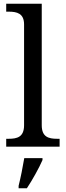

<svg xmlns="http://www.w3.org/2000/svg" viewBox="-20 -780 350 1021"><path d="M13 0H297V-42H284C239 -42 202 -51 202 -114V-760H13V-718H26C70 -718 108 -709 108 -650V-114C108 -51 71 -42 26 -42H13ZM79 208V221H123C151 179 188 113 206 71V61H109C101 109 90 164 79 208Z"/></svg>

Font: Noto Nastaliq Urdu
Style: Regular
Weight: 400
Designer: Monotype Design Team (Patrick Giasson: type design, Kamal Mansour: OpenType code, Glenda Bellarosa). Updated by Simon Co
Foundry: Monotype Imaging Inc., Simon Cozens
Version: Version 3.009